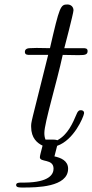

<svg xmlns="http://www.w3.org/2000/svg" viewBox="-20 -645 411 857"><path d="M52 181C52 192 67 192 80 192H84C142 192 284 191 284 108C284 72 251 59 223 53L235 6C310 -20 352 -121 355 -138C357 -149 348 -154 338 -153C329 -152 325 -143 322 -136C305 -96 283 -44 236 -19C229 -22 219 -22 209 -22H183C179 -33 178 -40 178 -52C178 -96 233 -275 260 -400C280 -400 299 -399 319 -399H335C359 -399 371 -401 371 -417C371 -430 360 -430 350 -430H267C267 -430 308 -586 308 -599C308 -614 297 -625 281 -625C250 -625 246 -617 203 -430C183 -430 163 -431 143 -431C133 -431 124 -430 114 -430C97 -430 91 -422 91 -414C91 -400 102 -400 113 -400H195C116 -84 119 -102 119 -79C119 -28 147 -6 170 5C162 37 158 50 158 57C158 81 219 62 219 108C219 132 201 169 90 170H73C61 170 52 172 52 181Z"/></svg>

Font: CMU Serif
Style: Italic
Weight: 500
Italic angle: -14.04°
Version: Version 0.7.0